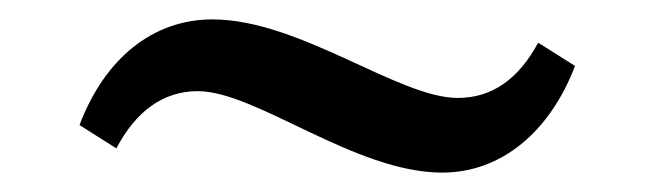

<svg xmlns="http://www.w3.org/2000/svg" viewBox="-20 -397 675 198"><path d="M573 -329 535 -353C515 -316 488 -296 452 -296C391 -296 289 -377 199 -377C138 -377 88 -337 62 -268L100 -244C120 -282 148 -303 184 -303C244 -303 346 -219 436 -219C497 -219 547 -261 573 -329Z"/></svg>

Font: TPK Tissa Web Medium
Style: Regular
Weight: 500
Designer: Jacques Le Bailly, Suppakit Chalermlarp | Katatrad Co.,Ltd.
Foundry: Jacques Le Bailly, Cadson Demak Co.,Ltd.
Version: Version 5.000;Glyphs 3.1.2 (3151)